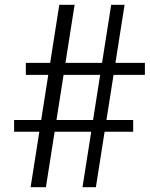

<svg xmlns="http://www.w3.org/2000/svg" viewBox="-20 -783 626 803"><path d="M39 -232V-281H537V-232ZM88 -470V-520H586V-470ZM108 0 228 -763H292L172 0ZM325 0 445 -763H501L381 0Z"/></svg>

Font: Libre Bodoni
Style: Bold Italic
Weight: 700
Italic angle: -13°
Version: Version 2.005;gftools[0.9.23]